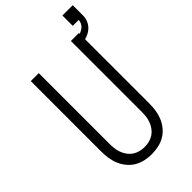

<svg xmlns="http://www.w3.org/2000/svg" viewBox="-261 -948 1039 1039"><g transform="rotate(-45 258.5 -428.5)"><path d="M250 8Q224 8 198.5 2.5Q173 -3 150.5 -16Q128 -29 111 -49.5Q94 -70 84 -93.5Q74 -117 70 -143Q66 -169 66 -195V-735H127V-195Q127 -177 129 -159Q131 -141 137.5 -123.5Q144 -106 155 -91Q166 -76 181 -66Q196 -56 214 -51.5Q232 -47 250 -47Q268 -47 286 -51.5Q304 -56 319 -66Q334 -76 345 -91Q356 -106 362.5 -123.5Q369 -141 371 -159Q373 -177 373 -195V-735H434V-195Q434 -169 430 -143Q426 -117 416 -93.5Q406 -70 389 -49.5Q372 -29 349.5 -16Q327 -3 301.5 2.5Q276 8 250 8ZM404 -680 397 -720Q411 -722 425.5 -726Q440 -730 453 -737.5Q466 -745 474.5 -758Q483 -771 483 -786H438V-865H517V-786Q517 -765 508 -745Q499 -725 482.5 -711.5Q466 -698 445.5 -691Q425 -684 404 -680Z"/></g></svg>

Font: Iosevka Fixed SS04 Light
Style: Regular
Weight: 300
Monospace: yes
Designer: Belleve Invis
Foundry: Belleve Invis
Version: Version 32.5.0